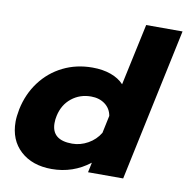

<svg xmlns="http://www.w3.org/2000/svg" viewBox="-83 -820 893 915"><g transform="rotate(10 363.5 -362.0)"><path d="M18 -178Q18 -202 25 -239Q41 -315 84.5 -373Q128 -431 192.5 -463Q257 -495 335 -495Q385 -495 424 -481Q463 -467 487 -441L551 -739H727L570 0H400L410 -48Q329 15 226 15Q132 15 75 -37Q18 -89 18 -178ZM435 -197 453 -282Q447 -317 419.5 -337.5Q392 -358 352 -358Q298 -358 258 -326Q218 -294 206 -239Q202 -222 202 -203Q202 -121 301 -121Q341 -121 377.5 -141.5Q414 -162 435 -197Z"/></g></svg>

Font: Prompt
Style: Bold Italic
Weight: 700
Italic angle: -12°
Designer: Katatrad Team
Foundry: CadsonDemak
Version: Version 1.001